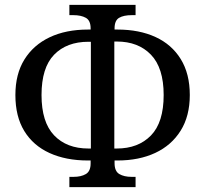

<svg xmlns="http://www.w3.org/2000/svg" viewBox="-20 -750 840 786"><path d="M264 16V-26H281Q312 -26 331.5 -37.5Q351 -49 351 -81V-93H340Q250 -93 183 -123.5Q116 -154 79.5 -213.5Q43 -273 43 -361Q43 -447 80 -506.5Q117 -566 183.5 -597.5Q250 -629 340 -629H351V-634Q351 -666 331.5 -677Q312 -688 280 -688H264V-730H535V-688H520Q486 -688 467.5 -677Q449 -666 449 -634V-629H461Q550 -629 616.5 -598.5Q683 -568 720 -508Q757 -448 757 -361Q757 -275 719.5 -215Q682 -155 615.5 -124Q549 -93 461 -93H449V-82Q449 -49 468.5 -37.5Q488 -26 519 -26H535V16ZM448 -142H458Q546 -142 598 -195.5Q650 -249 650 -361Q650 -472 598 -526Q546 -580 458 -580H448ZM342 -142H352V-579H342Q253 -579 201.5 -526Q150 -473 150 -361Q150 -250 201.5 -196Q253 -142 342 -142Z"/></svg>

Font: Noto Serif SemiCondensed
Style: Regular
Weight: 400
Width: 4
Designer: Monotype Design Team
Foundry: Monotype Imaging Inc.
Version: Version 2.013